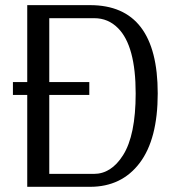

<svg xmlns="http://www.w3.org/2000/svg" viewBox="-20 -720 677 740"><path d="M29.8 0ZM327.1 0H85V-354H29.8V-403.8H85V-700.2H327.1Q587.9 -700.2 587.9 -359.9Q587.9 -183.6 518.3 -91.8Q448.7 0 327.1 0ZM169.9 -354V-49.8H341.8Q408.7 -49.8 454.1 -121.6Q502.9 -198.2 502.9 -359.9Q502.9 -543 435.1 -611.3Q397 -649.9 343.3 -649.9H341.8H169.9V-403.8H324.2V-354Z"/></svg>

Font: Pfennig
Style: Medium
Weight: 500
Version: Version 20120410 ; ttfautohint (v0.8)